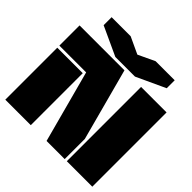

<svg xmlns="http://www.w3.org/2000/svg" viewBox="-220 -1085 1280 1280"><g transform="rotate(45 420.0 -445.0)"><path d="M433.1 -700.2 569.8 -189.9V0H398.9L262.2 -509.8H9.8V-700.2ZM9.8 0V-490.2H250V0ZM122.1 -814.9V-890.1H301.8L419.9 -835L537.1 -890.1H716.8V-814.9L512.2 -720.2H327.1ZM589.8 0V-700.2H830.1V0Z"/></g></svg>

Font: Nastup Basic
Style: Regular
Weight: 400
Designer: Maksym Kobuzan
Foundry: Zakznak
Version: Version 1.020;FEAKit 1.0